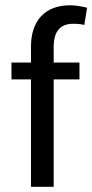

<svg xmlns="http://www.w3.org/2000/svg" viewBox="-20 -715 353 735"><path d="M185.5 0H98.6V-411.1H23.9V-475.6H98.6V-535.6Q98.6 -611.8 137.9 -653.3Q177.2 -694.8 249 -694.8Q273.9 -694.8 313.5 -685.5L302.7 -619.6Q284.2 -624 260.3 -624Q185.5 -624 185.5 -535.6V-475.6H284.2V-411.1H185.5Z"/></svg>

Font: Yantramanav
Style: Regular
Weight: 400
Version: Version 1.000;PS 1.0;hotconv 1.0.72;makeotf.lib2.5.5900; ttf